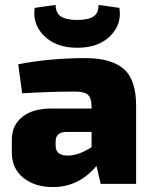

<svg xmlns="http://www.w3.org/2000/svg" viewBox="-20 -747 620 780"><path d="M380 -727 465 -715Q476 -649 428 -601Q380 -553 294 -553Q208 -553 159.5 -601Q111 -649 121 -715L206 -727Q206 -695 227 -680.5Q248 -666 294 -666Q340 -666 360.5 -680.5Q381 -695 380 -727ZM70 -368 54 -486Q186 -511 326 -511Q431 -511 482 -467.5Q533 -424 533 -317V0H389L372 -73Q300 13 195 13Q122 13 75 -24.5Q28 -62 28 -129V-179Q28 -238 70.5 -272Q113 -306 187 -306H352V-318Q351 -350 336.5 -362.5Q322 -375 283 -375Q186 -375 70 -368ZM206 -172V-155Q206 -115 255 -115Q299 -115 352 -149V-211H248Q206 -210 206 -172Z"/></svg>

Font: Exo 2.0 Extra Bold
Style: Regular
Weight: 800
Designer: Natanael Gama
Version: Version 1.001;PS 001.001;hotconv 1.0.70;makeotf.lib2.5.58329